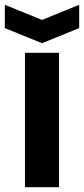

<svg xmlns="http://www.w3.org/2000/svg" viewBox="-60 -780 350 800"><path d="M44 0V-560H186V0ZM270 -760V-663L115 -600L-40 -663V-760L115 -697Z"/></svg>

Font: Tektur SemiCondensed SemiBold
Style: Regular
Weight: 600
Width: 4
Designer: Adam Jagosz
Foundry: Adam Jagosz
Version: Version 1.005;gftools[0.9.30]